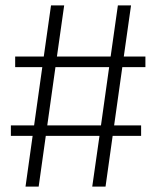

<svg xmlns="http://www.w3.org/2000/svg" viewBox="-20 -695 600 715"><path d="M323.5 0H373L399.5 -189H505.5V-228H405L435.5 -445H521.5V-484.5H441L468 -675H419L392 -484.5H192L219 -675H170L143 -484.5H36.5V-445H137.5L107 -228H20.5V-189H101.5L75 0H124L150.5 -189H350.5ZM156 -228 186.5 -445H386.5L356 -228Z"/></svg>

Font: Anybody Light
Style: Regular
Weight: 300
Designer: Tyler Finck
Foundry: Etcetera Type Company
Version: Version 1.111; ttfautohint (v1.8.4)